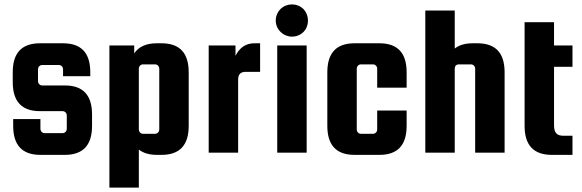

<svg xmlns="http://www.w3.org/2000/svg" viewBox="-20 -695 2651 874"><path d="M172 -306C161 -306 153 -315 153 -326V-379C153 -390 161 -399 172 -399H248C259 -399 267 -390 267 -379V-348H391V-366C391 -454 350 -498 267 -498H162C79 -498 38 -454 38 -366V-321C38 -233 79 -189 162 -189H265C276 -189 284 -180 284 -169V-109C284 -98 276 -89 265 -89H183C172 -89 164 -98 164 -109V-153H40V-122C40 -34 81 10 164 10H275C358 10 399 -34 399 -122V-174C399 -262 358 -306 275 -306Z M715 10C798 10 839 -34 839 -122V-366C839 -454 798 -498 715 -498H694C646 -498 612 -483 591 -452V-488H478V159H612V-14C633 2 660 10 694 10ZM612 -382C612 -393 620 -402 631 -402H686C697 -402 705 -393 705 -382V-106C705 -95 697 -86 686 -86H631C620 -86 612 -95 612 -106Z M1138 -498C1100 -498 1071 -479 1052 -441V-488H930V0H1064V-333C1064 -356 1075 -368 1098 -368H1164V-498Z M1361 -549C1389 -577 1389 -625 1361 -654C1332 -682 1286 -682 1257 -654C1228 -625 1228 -578 1257 -550C1286 -521 1332 -521 1361 -549ZM1376 0V-488H1242V0Z M1831 -366C1831 -454 1790 -498 1707 -498H1594C1511 -498 1470 -454 1470 -366V-122C1470 -34 1511 10 1594 10H1707C1790 10 1831 -34 1831 -122V-192H1697V-106C1697 -95 1689 -86 1678 -86H1623C1612 -86 1604 -95 1604 -106V-382C1604 -393 1612 -402 1623 -402H1678C1689 -402 1697 -393 1697 -382V-296H1831Z M2050 -384C2051 -396 2058 -402 2069 -402H2124C2135 -402 2143 -393 2143 -382V0H2277V-366C2277 -454 2236 -498 2153 -498H2132C2097 -498 2070 -490 2050 -474V-647H1916V0H2050Z M2546 -77C2517 -77 2502 -88 2502 -125V-391H2586V-488H2502V-594H2368V-122C2368 -34 2409 10 2492 10H2586V-77Z"/></svg>

Font: sklik
Style: Regular
Weight: 400
Designer: Joe Prince
Foundry: Joe Prince
Version: Version 1.001